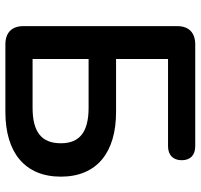

<svg xmlns="http://www.w3.org/2000/svg" viewBox="-36 -709 745 713"><g transform="rotate(90 336.5 -352.5)"><path d="M145 0H396C546 0 636 -72 636 -206C636 -340 546 -411 396 -411H199V-604H523C556 -604 575 -623 575 -655C575 -687 556 -705 523 -705H145C101 -705 77 -681 77 -638V-67C77 -24 101 0 145 0ZM380 -101H199V-309H380C470 -309 512 -276 512 -206C512 -134 470 -101 380 -101Z"/></g></svg>

Font: SN Pro SemiBold
Style: Regular
Weight: 600
Designer: Tobias Whetton
Foundry: Supernotes
Version: Version 1.003;Glyphs 3.3 (3324)